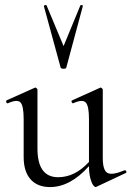

<svg xmlns="http://www.w3.org/2000/svg" viewBox="-20 -751 533 779"><path d="M226 -477 158 -726Q158 -728 160.5 -729.5Q163 -731 166 -730.5Q169 -730 169 -729L238 -564L306 -729Q306 -730 309 -730.5Q312 -731 314.5 -729.5Q317 -728 316 -726L249 -477Q248 -472 238 -472Q228 -472 226 -477ZM485 -60Q488 -61 490.5 -58.5Q493 -56 493 -53Q493 -50 490 -49L371 7Q366 10 359 1.5Q352 -7 346.5 -28Q341 -49 341 -76V-77Q265 8 183 8Q132 8 104 -23.5Q76 -55 76 -114V-268Q76 -322 63 -335.5Q50 -349 12 -332Q9 -331 7 -333.5Q5 -336 5 -339.5Q5 -343 7 -344L121 -395Q124 -397 128 -393.5Q132 -390 132 -387V-148Q132 -32 216 -32Q284 -32 341 -94V-268Q341 -322 327.5 -335.5Q314 -349 277 -332Q275 -331 272.5 -334Q270 -337 270 -340Q270 -343 273 -344L386 -395Q389 -397 393 -393.5Q397 -390 397 -387V-110Q397 -60 416 -49.5Q435 -39 485 -60Z"/></svg>

Font: Cormorant
Style: Regular
Weight: 400
Designer: Christian Thalmann (Catharsis Fonts)
Version: Version 1.000;PS 001.000;hotconv 1.0.70;makeotf.lib2.5.58329